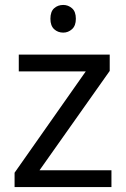

<svg xmlns="http://www.w3.org/2000/svg" viewBox="-20 -757 510 777"><path d="M431 0H39V-58L327 -468H56V-536H424V-470L140 -68H431ZM236 -737Q256 -737 271.5 -723.5Q287 -710 287 -681Q287 -653 271.5 -639Q256 -625 236 -625Q214 -625 199 -639Q184 -653 184 -681Q184 -710 199 -723.5Q214 -737 236 -737Z"/></svg>

Font: Noto Sans Samaritan
Style: Regular
Weight: 400
Designer: Monotype Design Team
Foundry: Monotype Imaging Inc.
Version: Version 2.001; ttfautohint (v1.8.4.7-5d5b)